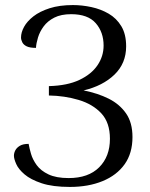

<svg xmlns="http://www.w3.org/2000/svg" viewBox="-20 -726 593 758"><path d="M256 12Q188 12 144.5 -2.5Q101 -17 77 -37.5Q53 -58 44 -78.5Q35 -99 35 -111Q35 -122 40.5 -132.5Q46 -143 58.5 -150.5Q71 -158 93 -158Q96 -141 102.5 -118.5Q109 -96 125 -74Q141 -52 171.5 -37.5Q202 -23 251 -23Q329 -23 371.5 -65.5Q414 -108 414 -178Q414 -242 380 -278.5Q346 -315 290.5 -331.5Q235 -348 173 -349V-386Q246 -388 293.5 -410.5Q341 -433 365 -468.5Q389 -504 389 -546Q389 -599 358 -634.5Q327 -670 261 -670Q221 -670 194.5 -656.5Q168 -643 152.5 -622Q137 -601 130 -578Q123 -555 122 -537Q98 -537 85.5 -543Q73 -549 68 -559Q63 -569 63 -578Q63 -598 75 -620Q87 -642 112 -661.5Q137 -681 176 -693.5Q215 -706 268 -706Q304 -706 341 -698Q378 -690 409 -672Q440 -654 459 -622.5Q478 -591 478 -543Q478 -476 432 -431.5Q386 -387 310 -369Q366 -358 409 -336.5Q452 -315 477.5 -278.5Q503 -242 503 -185Q503 -121 472 -77.5Q441 -34 385 -11Q329 12 256 12Z"/></svg>

Font: Arima Thin
Style: Regular
Weight: 400
Version: Version 1.100